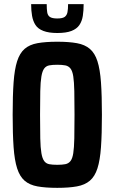

<svg xmlns="http://www.w3.org/2000/svg" viewBox="-20 -897 552 925"><path d="M256 8Q199 8 160.5 1Q122 -6 98.5 -26.5Q75 -47 62.5 -86Q50 -125 45.5 -188Q41 -251 41 -344Q41 -437 45.5 -500Q50 -563 62.5 -602Q75 -641 98.5 -661.5Q122 -682 160.5 -689Q199 -696 256 -696Q312 -696 350.5 -689Q389 -682 413 -661.5Q437 -641 449.5 -602Q462 -563 466.5 -500Q471 -437 471 -344Q471 -251 466.5 -188Q462 -125 449.5 -86Q437 -47 413 -26.5Q389 -6 350.5 1Q312 8 256 8ZM256 -103Q279 -103 294.5 -106Q310 -109 319.5 -121Q329 -133 333 -159Q337 -185 338 -230Q339 -275 339 -344Q339 -413 338 -458Q337 -503 333 -529Q329 -555 319.5 -567Q310 -579 294.5 -582Q279 -585 256 -585Q232 -585 217 -582Q202 -579 193 -567Q184 -555 179.5 -529Q175 -503 174 -458Q173 -413 173 -344Q173 -275 174 -230Q175 -185 179.5 -159Q184 -133 193 -121Q202 -109 217 -106Q232 -103 256 -103ZM256 -738Q215 -738 189 -748Q163 -758 151 -776.5Q139 -795 134.5 -820.5Q130 -846 130 -877H205Q205 -853 207.5 -837.5Q210 -822 221 -815Q232 -808 256 -808Q281 -808 291.5 -815.5Q302 -823 305 -838Q308 -853 308 -877H383Q383 -846 379 -820.5Q375 -795 362.5 -776.5Q350 -758 324.5 -748Q299 -738 256 -738Z"/></svg>

Font: Saira Condensed
Style: Bold
Weight: 700
Width: 3
Designer: Hector Gatti with collaboration of the Omnibus-Type team
Foundry: Omnibus-Type
Version: Version 1.101